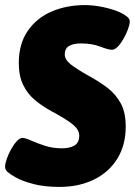

<svg xmlns="http://www.w3.org/2000/svg" viewBox="-39 -728 531 756"><path d="M195 8Q136 8 92 -3.5Q48 -15 22 -30Q4 -40 -7.5 -49.5Q-19 -59 -19 -71Q-19 -83 -12.5 -102Q-6 -121 4.5 -140Q15 -159 27 -172Q39 -185 50 -185Q60 -185 82.5 -175Q105 -165 136.5 -154.5Q168 -144 205 -144Q235 -144 254 -155Q273 -166 273 -194Q273 -216 250 -236Q227 -256 164 -290Q127 -310 98 -334.5Q69 -359 52 -394Q35 -429 35 -480Q35 -555 70 -606Q105 -657 164 -682.5Q223 -708 296 -708Q329 -708 367 -700Q405 -692 432 -680Q448 -673 460 -663.5Q472 -654 472 -644Q472 -632 465 -613Q458 -594 447.5 -575.5Q437 -557 425 -544.5Q413 -532 402 -532Q388 -532 355.5 -544.5Q323 -557 280 -557Q250 -557 233 -547Q216 -537 216 -514Q216 -493 239.5 -474.5Q263 -456 311 -429Q350 -408 383 -383Q416 -358 436 -322Q456 -286 456 -230Q456 -156 422.5 -102.5Q389 -49 330 -20.5Q271 8 195 8Z"/></svg>

Font: Asap Semi Condensed Semi Condensed Black
Style: Italic
Weight: 900
Width: 4
Italic angle: -6°
Designer: Pablo Cosgaya
Foundry: Omnibus-Type
Version: Version 3.001; ttfautohint (v1.8.4.7-5d5b)